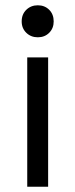

<svg xmlns="http://www.w3.org/2000/svg" viewBox="-20 -706 285 726"><path d="M83 0V-489H162V0ZM123 -565Q97 -565 79.5 -582Q62 -599 62 -625Q62 -652 79.5 -669Q97 -686 123 -686Q149 -686 166 -669Q183 -652 183 -625Q183 -599 166 -582Q149 -565 123 -565Z"/></svg>

Font: Space Grotesk
Style: Regular
Weight: 400
Designer: Florian Karsten
Foundry: Florian Karsten
Version: Version 2.000